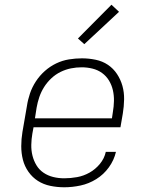

<svg xmlns="http://www.w3.org/2000/svg" viewBox="-20 -785 640 813"><path d="M252 8Q222 8 193 2Q164 -4 140.5 -19Q117 -34 100.5 -57.5Q84 -81 77 -108.5Q70 -136 70 -166Q70 -196 75 -226L94 -336Q98 -363 107 -389.5Q116 -416 132 -440.5Q148 -465 170 -484.5Q192 -504 218 -516.5Q244 -529 272 -533.5Q300 -538 327 -538Q356 -538 385 -532Q414 -526 437 -510.5Q460 -495 475.5 -471.5Q491 -448 498.5 -421Q506 -394 505.5 -364Q505 -334 500 -304L490 -246H122L117 -219Q113 -196 112.5 -172Q112 -148 117.5 -126Q123 -104 134.5 -85Q146 -66 164.5 -53.5Q183 -41 205.5 -35.5Q228 -30 252 -30Q279 -30 306.5 -35Q334 -40 359 -54Q384 -68 403 -91Q422 -114 428 -142H471Q463 -107 441 -76.5Q419 -46 387.5 -26.5Q356 -7 321 0.5Q286 8 252 8ZM454 -284 458 -311Q462 -334 462.5 -357.5Q463 -381 458 -403Q453 -425 441.5 -444Q430 -463 412 -476Q394 -489 371.5 -494.5Q349 -500 326 -500Q303 -500 280.5 -495.5Q258 -491 236.5 -480.5Q215 -470 197 -453Q179 -436 166.5 -416Q154 -396 146.5 -374Q139 -352 135 -329L128 -284ZM337 -598 310 -622 452 -765 484 -735Z"/></svg>

Font: Iosevka Slab XLtExObl
Style: Regular
Weight: 200
Width: 7
Italic angle: -9°
Monospace: yes
Designer: Belleve Invis
Foundry: Belleve Invis
Version: Version 11.1.1; ttfautohint (v1.8.3)